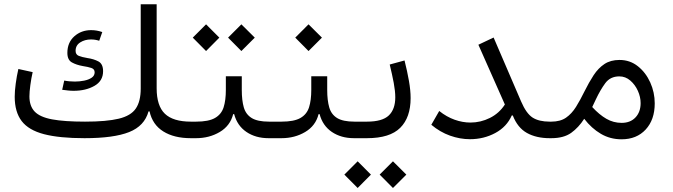

<svg xmlns="http://www.w3.org/2000/svg" viewBox="-20 -665 3238 924"><path d="M334.5 -228Q321.3 -228 307.4 -229.5Q293.5 -231 279.3 -232.9L289.1 -277.3Q300.8 -274.9 314.2 -273.7Q327.6 -272.5 340.3 -272.5Q362.8 -272.5 384.8 -276.9Q406.7 -281.2 421.1 -291Q435.5 -300.8 435.5 -316.9Q435.5 -332.5 419.7 -337.9Q403.8 -343.3 377.9 -347.2Q348.1 -352.5 326.2 -364.5Q304.2 -376.5 304.2 -410.6Q304.2 -460.4 337.6 -490.2Q371.1 -520 418.5 -520Q445.8 -520 472.2 -510.7L457.5 -468.8Q439 -475.1 417.5 -475.1Q388.2 -475.1 366 -460.9Q343.8 -446.8 343.8 -420.4Q343.8 -402.3 359.1 -396.2Q374.5 -390.1 400.4 -385.7Q431.2 -381.3 453.6 -369.4Q476.1 -357.4 476.1 -322.3Q476.1 -275.4 434.3 -251.7Q392.6 -228 334.5 -228ZM733.9 -240.2Q733.9 -155.8 773.4 -117.7Q813 -79.6 898.4 -79.6H898.9V0H898.4Q817.9 0 765.9 -32.5Q713.9 -64.9 699.7 -128.9H694.8Q675.3 -58.6 601.3 -29.3Q527.3 0 386.7 0Q265.6 0 191.7 -19.3Q117.7 -38.6 84.2 -82.5Q50.8 -126.5 50.8 -199.2Q50.8 -227.1 55.7 -262.9Q60.5 -298.8 68.4 -333L137.2 -317.9Q130.4 -288.1 126 -255.1Q121.6 -222.2 121.6 -201.2Q121.6 -154.8 146.7 -128.2Q171.9 -101.6 230.5 -90.6Q289.1 -79.6 389.2 -79.6Q493.2 -79.6 551.5 -93.8Q609.9 -107.9 633.5 -142.6Q657.2 -177.2 657.2 -238.8V-644.5H733.9Z M1143.6 -231.9Q1143.6 -182.1 1153.3 -148.2Q1163.1 -114.3 1191.4 -96.9Q1219.7 -79.6 1274.4 -79.6H1310.1V0H1272.5Q1210.4 0 1166 -30Q1121.6 -60.1 1106.9 -115.7H1102.1Q1087.9 -59.6 1037.6 -29.8Q987.3 0 923.8 0H898.9Q884.8 0 884.8 -40Q884.8 -79.6 898.9 -79.6H923.8Q983.9 -79.6 1014.6 -97.2Q1045.4 -114.7 1056.2 -148.7Q1066.9 -182.6 1066.9 -231.9V-297.9H1143.6ZM907.7 -483.9 971.7 -547.9 1035.6 -483.9 971.7 -419.4ZM1077.6 -483.9 1141.6 -547.9 1206.1 -483.9 1141.6 -419.4Z M1554.7 -231.9Q1554.7 -182.1 1564.5 -148.2Q1574.2 -114.3 1602.5 -96.9Q1630.9 -79.6 1685.5 -79.6H1721.2V0H1683.6Q1621.6 0 1577.1 -30Q1532.7 -60.1 1518.1 -115.7H1513.2Q1499 -59.6 1448.7 -29.8Q1398.4 0 1335 0H1310.1Q1295.9 0 1295.9 -40Q1295.9 -79.6 1310.1 -79.6H1335Q1395 -79.6 1425.8 -97.2Q1456.5 -114.7 1467.3 -148.7Q1478 -182.6 1478 -231.9V-297.9H1554.7ZM1400.9 -483.9 1464.8 -547.9 1529.3 -483.9 1464.8 -419.4Z M1926.8 -374Q1939.9 -322.3 1948 -276.1Q1956.1 -230 1956.1 -192.9Q1956.1 -99.6 1906 -49.8Q1856 0 1746.1 0H1721.2Q1707 0 1707 -40Q1707 -79.6 1721.2 -79.6H1746.1Q1819.8 -79.6 1851.1 -109.4Q1882.3 -139.2 1882.3 -196.8Q1882.3 -226.1 1874.8 -266.4Q1867.2 -306.6 1855.5 -354.5ZM1637.2 175.3 1701.2 111.3 1765.1 175.3 1701.2 239.7ZM1807.1 175.3 1871.1 111.3 1935.5 175.3 1871.1 239.7Z M2355.5 -484.4 2487.8 -176.8Q2512.7 -118.7 2543.2 -99.1Q2573.7 -79.6 2625.5 -79.6H2633.3V0H2625.5Q2561 0 2515.9 -25.1Q2470.7 -50.3 2447.8 -109.4H2442.9Q2418.9 -54.7 2363.5 -24.9Q2308.1 4.9 2241.7 4.9Q2193.8 4.9 2145.8 -12.2Q2097.7 -29.3 2055.7 -64.5L2093.8 -130.9Q2129.4 -102.5 2167.7 -88.9Q2206.1 -75.2 2244.1 -75.2Q2293 -75.2 2337.6 -97.4Q2382.3 -119.6 2409.7 -162.1L2282.2 -449.7Z M2633.3 -79.6Q2676.3 -79.6 2703.9 -98.6Q2731.4 -117.7 2752 -150.6Q2772.5 -183.6 2792.5 -224.6Q2814.5 -269 2836.9 -303.2Q2859.4 -337.4 2888.9 -356.9Q2918.5 -376.5 2961.4 -376.5Q3011.7 -376.5 3049.8 -346.2Q3087.9 -315.9 3109.4 -268.1Q3130.9 -220.2 3130.9 -167.5Q3130.9 -88.9 3087.4 -41.7Q3043.9 5.4 2971.2 5.4Q2916.5 5.4 2871.6 -21Q2826.7 -47.4 2791.5 -93.3Q2764.6 -51.3 2728.8 -25.6Q2692.9 0 2633.3 0Q2619.1 0 2619.1 -40Q2619.1 -79.6 2633.3 -79.6ZM2830.1 -149.9Q2864.3 -112.8 2898.2 -93.3Q2932.1 -73.7 2971.7 -73.7Q3013.7 -73.7 3038.3 -99.9Q3063 -126 3063 -168.9Q3063 -198.2 3049.8 -227.8Q3036.6 -257.3 3013.4 -277.3Q2990.2 -297.4 2960.4 -297.4Q2917 -297.4 2892.8 -264.6Q2868.7 -231.9 2847.2 -186Z"/></svg>

Font: Estedad-FD Regular
Style: FD-Regular
Weight: 400
Designer: Amin Abedi
Version: Version 7.3